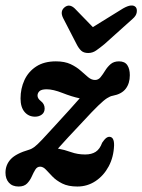

<svg xmlns="http://www.w3.org/2000/svg" viewBox="-23 -672 520 701"><path d="M393.5 -141.5Q392 -98.5 373.8 -64.5Q355.5 -30.5 325.8 -10.8Q296 9 259.5 9Q226 9 204.2 -2Q182.5 -13 168.8 -27.2Q155 -41.5 144.8 -52.5Q134.5 -63.5 123.5 -63.5Q112.5 -63.5 105.8 -52.5Q99 -41.5 92.8 -27.2Q86.5 -13 75.8 -2Q65 9 45 9Q22 9 9.5 -5Q-3 -19 -3 -41.5Q-3 -70 16.2 -90.8Q35.5 -111.5 83.5 -125.5Q93.5 -128.5 103.5 -136.2Q113.5 -144 130.8 -162.2Q148 -180.5 179 -214.5Q210.5 -249 231.5 -272Q252.5 -295 268 -313Q239.5 -319 205.2 -332.5Q171 -346 147.5 -346Q128.5 -346 121.2 -339.2Q114 -332.5 114 -323Q114 -312.5 125.5 -303.5Q140 -292.5 140 -276Q140 -261.5 129.8 -253.8Q119.5 -246 105 -246Q81.5 -246 66.8 -263.2Q52 -280.5 52 -312.5Q52 -348.5 66.2 -379.5Q80.5 -410.5 109.2 -429.2Q138 -448 181 -448Q213 -448 234.8 -437.8Q256.5 -427.5 271.5 -414Q286.5 -400.5 298.8 -390.2Q311 -380 324 -380Q336 -380 344.2 -390.2Q352.5 -400.5 360.8 -414Q369 -427.5 380.8 -437.8Q392.5 -448 411.5 -448Q432.5 -448 441.8 -434.2Q451 -420.5 451 -397.5Q451 -367.5 436 -348Q421 -328.5 389 -322.5Q379.5 -321 367.8 -313.5Q356 -306 335.8 -286.5Q315.5 -267 280.5 -229Q246.5 -193 226 -170.8Q205.5 -148.5 188.5 -129.5Q211.5 -125.5 235.8 -116.8Q260 -108 288 -108Q311.5 -108 326.5 -117.8Q341.5 -127.5 350 -151Q358.5 -163.5 364.2 -168Q370 -172.5 376.5 -172.5Q394 -172 393.5 -141.5ZM358.5 -511Q341.5 -497 328.2 -487.8Q315 -478.5 299 -478.5Q282.5 -478.5 273.2 -487.2Q264 -496 256.5 -511L207.5 -606Q195 -631 213 -645.5Q230.5 -659.5 250 -641L316 -573L426 -641Q460 -660.5 473 -645.5Q478 -639 476.2 -626.8Q474.5 -614.5 461 -603Z"/></svg>

Font: Fraunces 144pt S100 SemiBold
Style: Italic
Weight: 600
Italic angle: -16°
Version: Version 1.000; ttfautohint (v1.8.3)